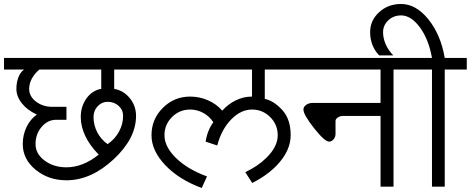

<svg xmlns="http://www.w3.org/2000/svg" viewBox="-33 -943 2378 970"><path d="M510.7 -214.8Q547.9 -240.2 568.4 -278.3Q588.9 -316.4 588.9 -357.4Q588.9 -387.7 566.4 -408.2Q543.9 -428.7 510.7 -428.7Q481.4 -428.7 460.4 -406.2Q439.5 -383.8 439.5 -351.6Q439.5 -310.5 458.5 -274.4Q477.5 -238.3 510.7 -214.8ZM302.7 -97.7Q344.7 -97.7 386.2 -114.3Q427.7 -130.9 465.8 -162.1Q420.9 -207 397.9 -255.9Q375 -304.7 375 -351.6Q375 -405.3 403.8 -445.8Q432.6 -486.3 478.5 -494.1V-591.8H166Q141.6 -571.3 127.9 -545.9Q114.3 -520.5 114.3 -494.1Q114.3 -456.1 148.9 -429.7Q183.6 -403.3 231.4 -403.3H302.7V-337.9H251Q208 -337.9 177.2 -301.8Q146.5 -265.6 146.5 -214.8Q146.5 -166 192.4 -131.8Q238.3 -97.7 302.7 -97.7ZM302.7 -32.2Q211.9 -32.2 147 -85.4Q82 -138.7 82 -214.8Q82 -261.7 101.1 -301.3Q120.1 -340.8 153.3 -364.3Q105.5 -385.7 77.6 -420.9Q49.8 -456.1 49.8 -494.1Q49.8 -526.4 60.1 -552.7Q70.3 -579.1 88.9 -591.8H-12.7V-650.4H706.1V-591.8H543.9V-494.1Q591.8 -485.4 623 -446.8Q654.3 -408.2 654.3 -357.4Q654.3 -243.2 540.5 -137.7Q426.8 -32.2 302.7 -32.2Z M1206.1 -73.2Q1268.6 -102.5 1311.5 -144.5Q1370.1 -201.2 1370.1 -259.8Q1370.1 -313.5 1332 -351.6Q1293.9 -389.6 1240.2 -389.6Q1183.6 -389.6 1134.8 -339.4Q1085.9 -289.1 1064.5 -208L1005.9 -227.5Q1010.7 -258.8 1021.5 -284.2Q1032.2 -309.6 1044.9 -325.2Q1024.4 -356.4 993.2 -373Q961.9 -389.6 927.7 -389.6Q874 -389.6 835.9 -351.6Q797.9 -313.5 797.9 -259.8Q797.9 -201.2 856.9 -144Q916 -86.9 1012.7 -51.8L986.3 6.8Q872.1 -35.2 802.2 -108.4Q732.4 -181.6 732.4 -259.8Q732.4 -340.8 789.6 -397.9Q846.7 -455.1 927.7 -455.1Q975.6 -455.1 1018.6 -436Q1061.5 -417 1089.8 -383.8Q1119.1 -417 1158.2 -436Q1197.3 -455.1 1240.2 -455.1V-591.8H679.7V-650.4H1493.2V-591.8H1304.7V-443.4Q1350.6 -433.6 1393.1 -387.2Q1435.5 -340.8 1435.5 -259.8Q1435.5 -181.6 1366.2 -108.4Q1315.4 -55.7 1241.2 -18.6Q1241.2 -18.6 1206.1 -73.2Z M1500 -389.6Q1500 -403.3 1513.7 -413.1Q1527.3 -422.9 1545.9 -422.9H1889.6V-591.8H1467.8V-650.4H2065.4V-591.8H1955.1V0H1889.6V-357.4H1701.2Q1685.5 -357.4 1673.8 -349.6Q1662.1 -341.8 1662.1 -332V-266.6Q1662.1 -251 1652.3 -239.3Q1642.6 -227.5 1629.9 -227.5Q1607.4 -227.5 1553.7 -295.4Q1500 -363.3 1500 -389.6Z M2039.1 -591.8V-650.4H2149.4Q2132.8 -744.1 2088.4 -804.7Q2043.9 -865.2 1993.2 -865.2Q1955.1 -865.2 1928.7 -840.3Q1902.3 -815.4 1902.3 -780.3Q1902.3 -749 1916 -718.3Q1929.7 -687.5 1954.1 -663.1H1882.8Q1860.4 -685.5 1848.6 -715.8Q1836.9 -746.1 1836.9 -780.3Q1836.9 -839.8 1882.3 -881.3Q1927.7 -922.9 1993.2 -922.9Q2068.4 -922.9 2130.9 -845.7Q2193.4 -768.6 2213.9 -650.4H2325.2V-591.8H2213.9V0H2149.4V-591.8Z"/></svg>

Font: Lohit Marathi
Style: Regular
Weight: 400
Version: 2.94.2